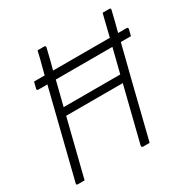

<svg xmlns="http://www.w3.org/2000/svg" viewBox="-159 -844 970 987"><g transform="rotate(-30 326.5 -350.0)"><path d="M452 0H413Q408 0 406 -3.5Q404 -7 405 -11Q425 -92 445.5 -173Q466 -254 486 -335H150Q129 -251 108 -167.5Q87 -84 66 0H27Q15 0 19 -11Q51 -139 83 -267Q115 -395 147 -523H94Q83 -523 86 -534L95 -570H158Q162 -586 166 -601Q173 -626 179 -650.5Q185 -675 191 -700H230Q235 -700 237.5 -696.5Q240 -693 238 -689Q231 -659 223.5 -629.5Q216 -600 208 -570H545Q553 -603 561 -635.5Q569 -668 577 -700H616Q628 -700 624 -689Q617 -659 609.5 -629.5Q602 -600 594 -570H644Q655 -570 652 -559L643 -523H583Q556 -417 529.5 -311.5Q503 -206 477 -100Q471 -75 464.5 -50Q458 -25 452 0ZM197 -523Q188 -487 179 -451.5Q170 -416 161 -380H497Q506 -416 515 -451.5Q524 -487 533 -523Z"/></g></svg>

Font: Recursive Mn Lnr St Lt
Style: Italic
Weight: 300
Italic angle: -15°
Monospace: yes
Version: Version 1.079;hotconv 1.0.112;makeotfexe 2.5.65598; ttfautoh